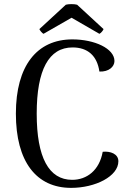

<svg xmlns="http://www.w3.org/2000/svg" viewBox="-20 -898 640 931"><path d="M354 -875C342 -879 311 -879 299 -875L171 -757C173 -751 184 -737 191 -734L327 -812L462 -734C469 -737 481 -751 482 -757ZM325 13C442 13 554 -43 554 -116C554 -152 515 -166 478 -162C462 -72 401 -26 330 -26C217 -26 158 -134 158 -347C158 -560 217 -668 332 -668C405 -668 451 -628 462 -551C508 -549 535 -575 535 -602C535 -663 438 -707 331 -707C159 -707 57 -579 57 -347C57 -114 156 13 325 13Z"/></svg>

Font: Arima Koshi Medium
Style: Regular
Weight: 500
Designer: Joana Correia and Natanael Gama
Foundry: NDISCOVER
Version: Version 1.019;PS 001.019;hotconv 1.0.88;makeotf.lib2.5.64775